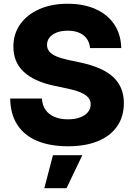

<svg xmlns="http://www.w3.org/2000/svg" viewBox="-20 -758 705 1009"><path d="M336.9 10.7Q242.7 10.7 175 -17.8Q107.4 -46.4 71 -102.3Q34.7 -158.2 33.7 -240.2H200.2Q202.1 -205.6 219 -181.2Q235.8 -156.7 266.1 -143.8Q296.4 -130.9 336.9 -130.9Q373.5 -130.9 400.4 -140.9Q427.2 -150.9 441.9 -168.5Q456.5 -186 456.5 -210Q456.5 -230.5 443.6 -245.6Q430.7 -260.7 403.8 -272.2Q377 -283.7 335 -292.5L259.3 -308.6Q158.2 -330.6 104.2 -381.1Q50.3 -431.6 50.3 -512.7Q50.3 -580.1 86.4 -630.9Q122.6 -681.6 186.8 -710Q251 -738.3 335 -738.3Q420.9 -738.3 483.6 -709.7Q546.4 -681.2 581.1 -628.9Q615.7 -576.7 617.2 -505.4H453.1Q449.7 -547.9 418.9 -572.3Q388.2 -596.7 335.9 -596.7Q302.7 -596.7 278.1 -587.2Q253.4 -577.6 240.2 -560.8Q227.1 -543.9 227.1 -522.5Q227.1 -501.5 239.7 -486.6Q252.4 -471.7 277.6 -461.2Q302.7 -450.7 339.8 -442.9L403.8 -429.2Q460.4 -417 503.2 -398.4Q545.9 -379.9 574.2 -353.8Q602.5 -327.6 616.7 -293.5Q630.9 -259.3 630.9 -216.3Q630.9 -145.5 595.7 -94.5Q560.5 -43.5 494.9 -16.4Q429.2 10.7 336.9 10.7ZM212.9 231 258.3 57.6H412.6L329.6 231Z"/></svg>

Font: Inter 24pt ExtraBold
Style: Regular
Weight: 800
Designer: Rasmus Andersson
Foundry: rsms
Version: Version 4.001;git-66647c0bb